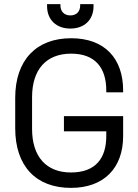

<svg xmlns="http://www.w3.org/2000/svg" viewBox="-20 -900 673 934"><path d="M370 -880V-873C370 -846 354 -825 322 -825C291 -825 274 -846 274 -873V-880H209V-870C209 -803 255 -761 322 -761C390 -761 435 -803 435 -870V-880ZM54 -276C54 -92 155 14 325 14C486 14 579 -83 579 -238V-335H291V-261H497V-238C497 -130 445 -61 325 -61C205 -61 136 -138 136 -273V-427C136 -562 205 -639 326 -639C443 -639 497 -570 497 -460V-451H579V-460C579 -614 491 -714 326 -714C157 -714 54 -608 54 -424Z"/></svg>

Font: Space Text
Style: Regular
Weight: 400
Designer: Florian Karsten (Space Text), Colophon Foundry (Space Mono)
Foundry: Florian Karsten
Version: Version 1.003;PS 001.003;hotconv 1.0.88;makeotf.lib2.5.64775